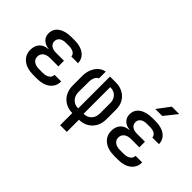

<svg xmlns="http://www.w3.org/2000/svg" viewBox="-106 -1308 2012 2012"><g transform="rotate(45 900.0 -302.5)"><path d="M335 7H280Q183 7 127 -38Q71 -83 71 -158Q71 -218 104.5 -255.5Q138 -293 199 -297V-301Q148 -305 116 -336Q84 -367 84 -414Q84 -482 138 -519.5Q192 -557 283 -557H330Q418 -557 470 -518Q522 -479 524 -412H425Q424 -440 398.5 -456.5Q373 -473 330 -473H283Q238 -473 212 -453.5Q186 -434 186 -400Q186 -366 212 -346Q238 -326 283 -326H402V-243H280Q230 -243 201.5 -220.5Q173 -198 173 -160Q173 -122 201.5 -100.5Q230 -79 280 -79H335Q382 -79 409.5 -99Q437 -119 437 -152H535Q535 -79 481 -36Q427 7 335 7Z M851 180V0Q792 0 746.5 -26.5Q701 -53 675.5 -99.5Q650 -146 650 -207V-350Q650 -403 668 -447Q686 -491 718 -519.5Q750 -548 792 -555V-453Q770 -448 756 -419.5Q742 -391 742 -355L741 -203Q741 -147 774 -112.5Q807 -78 860 -78V-550H946Q1006 -550 1052 -525Q1098 -500 1124 -455Q1150 -410 1150 -350V-207Q1150 -146 1124.5 -99.5Q1099 -53 1053.5 -26.5Q1008 0 950 0V180ZM940 -78Q993 -78 1026 -112.5Q1059 -147 1059 -203V-355Q1059 -407 1027.5 -440Q996 -473 945 -473H940Z M1535 7H1480Q1383 7 1327 -38Q1271 -83 1271 -158Q1271 -218 1304.5 -255.5Q1338 -293 1399 -297V-301Q1348 -305 1316 -336Q1284 -367 1284 -414Q1284 -482 1338 -519.5Q1392 -557 1483 -557H1530Q1618 -557 1670 -518Q1722 -479 1724 -412H1625Q1624 -440 1598.5 -456.5Q1573 -473 1530 -473H1483Q1438 -473 1412 -453.5Q1386 -434 1386 -400Q1386 -366 1412 -346Q1438 -326 1483 -326H1602V-243H1480Q1430 -243 1401.5 -220.5Q1373 -198 1373 -160Q1373 -122 1401.5 -100.5Q1430 -79 1480 -79H1535Q1582 -79 1609.5 -99Q1637 -119 1637 -152H1735Q1735 -79 1681 -36Q1627 7 1535 7ZM1436 -645 1541 -785H1651L1539 -645Z"/></g></svg>

Font: JetBrains Mono NL Medium
Style: Regular
Weight: 500
Monospace: yes
Designer: Philipp Nurullin, Konstantin Bulenkov
Foundry: JetBrains
Version: Version 2.305; ttfautohint (v1.8.4.7-5d5b)